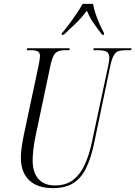

<svg xmlns="http://www.w3.org/2000/svg" viewBox="-20 -964 701 994"><path d="M255 10Q173 10 130.5 -31.5Q88 -73 88 -148Q88 -170 92 -200Q96 -230 103 -264L179 -621Q187 -660 187 -674Q187 -691 176 -697.5Q165 -704 143 -704H119L121 -714H341L339 -704H312Q284 -704 268 -690Q252 -676 241 -624L165 -264Q157 -228 153 -192Q149 -156 149 -135Q149 -71 179 -37.5Q209 -4 264 -4Q323 -4 360 -33.5Q397 -63 419 -112Q441 -161 454 -220L540 -622Q546 -651 546 -665Q546 -690 530.5 -697Q515 -704 489 -704H463L465 -714H661L659 -704H628Q608 -704 594 -699.5Q580 -695 569.5 -678Q559 -661 551 -623L465 -212Q450 -144 426 -94Q402 -44 361 -17Q320 10 255 10ZM300 -792Q318 -812 338 -839Q358 -866 376.5 -893.5Q395 -921 408 -944H462Q465 -922 474.5 -893.5Q484 -865 496.5 -837.5Q509 -810 519 -792L518 -784H509Q481 -820 462 -848Q443 -876 430 -909Q404 -874 375.5 -846Q347 -818 310 -784H299Z"/></svg>

Font: Noto Serif Display ExtraCondensed Light
Style: Italic
Weight: 300
Width: 2
Italic angle: -12°
Designer: Monotype Design Team
Foundry: Monotype Imaging Inc.
Version: Version 2.009